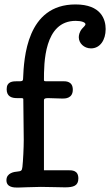

<svg xmlns="http://www.w3.org/2000/svg" viewBox="-20 -845 496 865"><path d="M81 -93C79 -75 75 -74 58 -72C46 -71 9 -67 9 -33C9 0 44 0 60 0C75 0 128 -3 164 -3C193 -3 252 -1 273 -1C311 -1 333 -8 333 -41C333 -78 305 -78 287 -78H178V-392C178 -399 180 -403 196 -403C208 -403 250 -401 262 -401C273 -401 308 -401 308 -441C308 -479 277 -479 264 -479H186C181 -479 178 -480 178 -484C178 -559 178 -751 321 -751C348 -751 365 -744 365 -736C365 -730 356 -723 350 -716C337 -701 335 -685 335 -677C335 -651 358 -627 390 -627C431 -627 456 -665 456 -714C456 -757 436 -825 320 -825C100 -825 88 -583 84 -491C84 -485 83 -479 72 -479H59C37 -479 10 -478 10 -443C10 -410 33 -403 56 -403H72C83 -403 85 -402 85 -398C86 -330 87 -216 87 -215C87 -180 84 -119 81 -93Z"/></svg>

Font: Life Savers
Style: ExtraBold
Weight: 800
Designer: Pablo Impallari, Rodrigo Fuenzalida, Brenda Gallo
Foundry: Pablo Impallari, Rodrigo Fuenzalida, Brenda Gallo
Version: Version 3.000